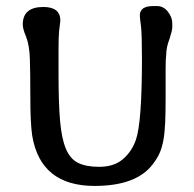

<svg xmlns="http://www.w3.org/2000/svg" viewBox="-20 -614 639 633"><path d="M123 -591Q179 -591 179 -546L175 -513Q174 -502 173.5 -488.5Q173 -475 173 -457V-368Q173 -275 178 -216Q183 -157 197.5 -123Q212 -89 238.5 -76.5Q265 -64 307 -64Q356 -64 385.5 -89.5Q415 -115 428 -153Q448 -210 448 -420Q448 -498 445 -526Q443 -541 442 -550Q441 -559 441 -563Q441 -594 485 -594H498Q519 -594 533.5 -575.5Q548 -557 548 -537V-523Q548 -515 539 -486Q528 -458 528 -434Q526 -420 526 -387.5Q526 -355 526 -301V-290Q526 -241 524.5 -208Q523 -175 518.5 -151Q514 -127 506 -109Q498 -91 484 -73Q430 -1 292 -1Q113 -1 86 -168Q80 -210 80 -292Q80 -375 78.5 -420Q77 -465 66 -493Q60 -507 57.5 -517Q55 -527 55 -533Q55 -591 123 -591Z"/></svg>

Font: Stylish
Style: Regular
Weight: 400
Version: Version 1.64